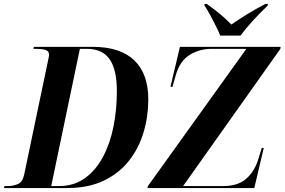

<svg xmlns="http://www.w3.org/2000/svg" viewBox="-51 -951 1439 971"><path d="M-31 0 -28 -10H-13Q15 -10 39 -20Q63 -30 71 -67L190 -635Q192 -647 194.5 -657Q197 -667 197 -674Q197 -693 179 -698.5Q161 -704 132 -704H118L120 -714H419Q557 -714 628 -646Q699 -578 699 -448Q699 -363 675.5 -283Q652 -203 602 -139Q552 -75 474 -37.5Q396 0 288 0ZM247 -10Q323 -10 378.5 -50Q434 -90 470 -158Q506 -226 523 -311.5Q540 -397 540 -489Q540 -600 503 -652Q466 -704 389 -704H353L208 -10ZM695 0 697 -10 1195 -704H1019Q958 -704 908.5 -673.5Q859 -643 839 -574L821 -512H811L859 -714H1368L1367 -704L875 -10H1078Q1154 -10 1197 -49.5Q1240 -89 1258 -155L1273 -203H1283L1235 0ZM1063 -771Q1054 -793 1039.5 -822Q1025 -851 1010 -878.5Q995 -906 983 -923L984 -931H995Q1036 -902 1066.5 -876Q1097 -850 1119 -827Q1149 -848 1195.5 -877Q1242 -906 1291 -931H1304L1303 -923Q1265 -887 1228.5 -847Q1192 -807 1165 -771Z"/></svg>

Font: Noto Serif Display SemiCondensed
Style: Bold Italic
Weight: 700
Width: 4
Italic angle: -12°
Designer: Monotype Design Team
Foundry: Monotype Imaging Inc.
Version: Version 2.009